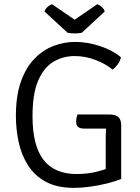

<svg xmlns="http://www.w3.org/2000/svg" viewBox="-20 -898 677 930"><path d="M566 -620.5Q561.5 -601 549.2 -585Q537 -569 525.5 -561Q490.5 -589.5 441.5 -608Q392.5 -626.5 341.5 -626.5Q286 -626.5 239.5 -599.2Q193 -572 165.2 -508.2Q137.5 -444.5 137.5 -335Q137.5 -193 190.5 -124Q243.5 -55 352.5 -55Q407.5 -55 456.2 -68.2Q505 -81.5 528.5 -93.5L567 -31Q536.5 -19 497.2 -9.2Q458 0.5 416.8 6.2Q375.5 12 338.5 12Q256 12 201.5 -17.8Q147 -47.5 115.2 -98Q83.5 -148.5 70.2 -210.5Q57 -272.5 57 -336.5Q57 -434 81.2 -502.5Q105.5 -571 146.8 -613.5Q188 -656 239.2 -675.5Q290.5 -695 344 -695Q402.5 -695 463.8 -675Q525 -655 566 -620.5ZM492 -214.5Q492 -249 493.5 -273.2Q495 -297.5 499 -315L567 -291V-31L492 -29.5ZM507.5 -343.5Q540.5 -343.5 553.8 -330.8Q567 -318 567 -291V-275H388.5Q382.5 -275 373 -276.5Q363.5 -278 356.2 -285.2Q349 -292.5 349 -309Q349 -318 350.8 -327.2Q352.5 -336.5 355 -343.5ZM451 -877.5Q461 -874.5 472 -865.2Q483 -856 487.5 -842.5L376.5 -739.5Q369 -738 360 -737Q351 -736 341.5 -736Q332 -736 323 -737Q314 -738 307 -739.5L195.5 -842.5Q200.5 -856 211.2 -865.2Q222 -874.5 232 -877.5L341.5 -802.5Z"/></svg>

Font: Signika SC
Style: Regular
Weight: 300
Designer: Anna Giedryś
Foundry: Anna Giedryś
Version: Version 2.000